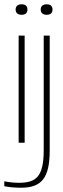

<svg xmlns="http://www.w3.org/2000/svg" viewBox="-42 -666 296 896"><path d="M45 -500V0H73V-500ZM-22 203C3 208 29 210 56 210C152 210 190 165 190 35V-500H162V35C162 162 124 187 45 187C29 187 1 185 -22 180ZM31 -621C31 -606 41 -597 59 -597C77 -597 86 -606 86 -621V-622C86 -637 77 -646 59 -646C41 -646 31 -637 31 -622ZM148 -621C148 -606 158 -597 176 -597C194 -597 203 -606 203 -621V-622C203 -637 194 -646 176 -646C158 -646 148 -637 148 -622Z"/></svg>

Font: LT Wave Thin
Style: Regular
Weight: 100
Designer: Daniel Lyons
Version: Version 2.5 (Glyphs App)